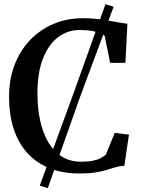

<svg xmlns="http://www.w3.org/2000/svg" viewBox="-20 -842 697 944"><path d="M175.5 70.5 340.5 -380.5 498.5 -821.5 538.5 -808.5 374 -366.5 215 83ZM371 11Q286.5 11 221.8 -15.5Q157 -42 113 -91.2Q69 -140.5 46.8 -210Q24.5 -279.5 24.5 -365.5Q24.5 -452.5 52 -523.8Q79.5 -595 128.8 -646Q178 -697 244 -724.8Q310 -752.5 387.5 -752.5Q422.5 -752.5 453.8 -749Q485 -745.5 512.2 -740.8Q539.5 -736 563.2 -731.8Q587 -727.5 606.5 -725.5L596.5 -533H521.5L494.5 -666.5Q487 -673.5 470.8 -679.8Q454.5 -686 429.8 -690.2Q405 -694.5 372 -694.5Q312 -694.5 265 -658.8Q218 -623 191 -553.5Q164 -484 164 -381.5Q164 -312 177 -251.2Q190 -190.5 216.2 -144.8Q242.5 -99 282.8 -73Q323 -47 377.5 -47Q413 -47 436.5 -51.8Q460 -56.5 475 -64.5Q490 -72.5 500.5 -82L544 -188.5L614 -180L591.5 -27Q569 -26 548.8 -20Q528.5 -14 505 -6.8Q481.5 0.5 449.2 5.8Q417 11 371 11Z"/></svg>

Font: Merriweather 20pt SemiBold
Style: Regular
Weight: 600
Version: Version 2.100